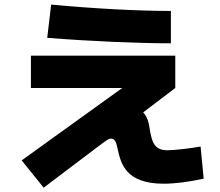

<svg xmlns="http://www.w3.org/2000/svg" viewBox="-20 -784 978 852"><path d="M173.8 48.8 410.2 -129.9C458 -166 462.9 -168.9 472.7 -168.9C491.2 -168.9 496.1 -151.4 502.9 -119.1C516.6 -60.5 536.1 31.2 706.1 31.2C755.9 31.2 817.4 23.4 883.8 8.8L870.1 -133.8C824.2 -125 750 -117.2 722.7 -117.2C662.1 -117.2 654.3 -159.2 645.5 -204.1C641.1 -233.9 636.2 -264.6 615.2 -285.2L757.8 -393.6V-537.1H117.2V-393.6H522.5L76.2 -72.3ZM738.3 -591.8V-735.4C598.6 -735.4 403.3 -745.1 207 -763.7L189.5 -616.2C381.8 -600.6 599.6 -591.8 738.3 -591.8Z"/></svg>

Font: Pretendard Black
Style: Regular
Weight: 900
Designer: Base glyphs from Inter by Rasmus Andersson; Hangeul glyphs from Noto Sans CJK(Source Han Sans) by Jang Soo-young and Kan
Foundry: Kil Hyung-jin
Version: Version 1.309;Glyphs 3.2 (3225)